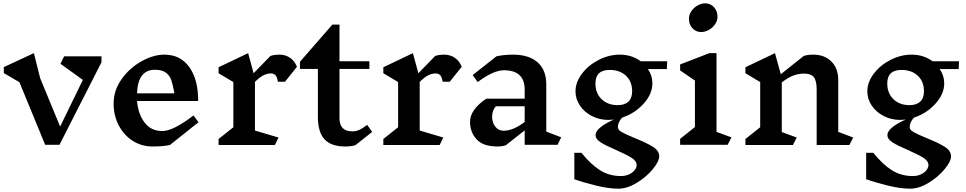

<svg xmlns="http://www.w3.org/2000/svg" viewBox="-20 -872 5819 1156"><path d="M591 -497 338 0H252L97 -377L3 -432V-468L184 -552L222 -401L342 -110L479 -391L344 -488L366 -533H591Z M1003 1Q960 10 899 10Q832 10 778.5 -24.5Q725 -59 694.5 -118Q664 -177 664 -249Q664 -327 711.5 -394.5Q759 -462 831 -502.5Q903 -543 970 -543Q1067 -543 1120.5 -467Q1174 -391 1173 -264H805Q812 -184 851 -133.5Q890 -83 957 -83Q1023 -83 1145 -177L1175 -136ZM805 -310H1030Q1021 -361 1011.5 -389Q1002 -417 979 -434.5Q956 -452 912 -452H913Q810 -452 805 -310Z M1515 -379V-86L1657 -44L1635 1H1296V-35L1385 -106V-378L1296 -431V-467L1474 -552L1507 -431L1608 -535Q1631 -543 1662 -543Q1699 -543 1726.5 -524Q1754 -505 1768 -470L1696 -380H1653Q1649 -407 1639 -418.5Q1629 -430 1611 -430Q1590 -430 1567 -419Q1544 -408 1515 -379Z M2120 2Q2095 10 2059 10Q1973 10 1933.5 -33.5Q1894 -77 1894 -168V-457H1786V-500L1981 -724H2024V-503H2204V-457H2024V-160Q2024 -81 2102 -81Q2123 -81 2142 -89.5Q2161 -98 2191 -120L2221 -78Z M2507 -379V-86L2649 -44L2627 1H2288V-35L2377 -106V-378L2288 -431V-467L2466 -552L2499 -431L2600 -535Q2623 -543 2654 -543Q2691 -543 2718.5 -524Q2746 -505 2760 -470L2688 -380H2645Q2641 -407 2631 -418.5Q2621 -430 2603 -430Q2582 -430 2559 -419Q2536 -408 2507 -379Z M3337 0H3139V-87L3026 2Q3006 10 2976 10Q2888 10 2849 -33.5Q2810 -77 2810 -139Q2810 -175 2835 -210.5Q2860 -246 2908 -278H3139V-332Q3139 -449 3014 -449Q2951 -449 2856 -378L2826 -420L2969 -533Q3015 -543 3069 -543Q3164 -543 3216.5 -497Q3269 -451 3269 -364V-80L3359 -45ZM3139 -138V-232H2965Q2953 -217 2948 -202Q2943 -187 2943 -169Q2943 -134 2962 -109.5Q2981 -85 3012 -85Q3071 -85 3139 -138Z M3881 -456Q3908 -416 3908 -371Q3908 -306 3855 -247.5Q3802 -189 3726 -164Q3700 -136 3700 -106Q3700 -90 3724 -76.5Q3748 -63 3801 -41Q3871 -13 3910 11Q3949 35 3949 69Q3949 100 3910 147Q3871 194 3813.5 229Q3756 264 3703 264Q3645 264 3567.5 245Q3490 226 3438 207V48H3481Q3536 117 3592 152.5Q3648 188 3719 188Q3746 188 3767.5 178Q3789 168 3801 152.5Q3813 137 3813 123Q3813 97 3782.5 78Q3752 59 3689 31Q3628 5 3597 -14.5Q3566 -34 3566 -59Q3566 -83 3598.5 -108Q3631 -133 3676 -152Q3654 -150 3643 -150Q3589 -150 3543.5 -173.5Q3498 -197 3471.5 -236.5Q3445 -276 3445 -322Q3445 -377 3484 -428.5Q3523 -480 3585 -511.5Q3647 -543 3711 -543Q3784 -543 3838 -503H3997L3995 -456ZM3786 -323Q3786 -381 3749 -416Q3712 -451 3651 -451Q3565 -451 3565 -370Q3565 -311 3602 -275Q3639 -239 3699 -239Q3741 -239 3763.5 -260Q3786 -281 3786 -323Z M4361 0H4075V-36L4164 -107V-387L4075 -448V-484L4251 -552H4294V-78L4384 -45ZM4300 -771Q4300 -747 4285 -725.5Q4270 -704 4247 -691.5Q4224 -679 4202 -679Q4170 -679 4149 -702Q4128 -725 4128 -760Q4128 -784 4143 -805.5Q4158 -827 4181 -839.5Q4204 -852 4225 -852Q4258 -852 4279 -828.5Q4300 -805 4300 -771Z M5094 1H4897V-333Q4897 -386 4880 -407.5Q4863 -429 4821 -429Q4790 -429 4759 -418Q4728 -407 4687 -376V-77L4777 -44L4754 1H4468V-35L4557 -106V-378L4468 -431V-467L4646 -552L4681 -425L4819 -535Q4842 -543 4875 -543Q4945 -543 4986 -501.5Q5027 -460 5027 -389V-78L5117 -44Z M5638 -456Q5665 -416 5665 -371Q5665 -306 5612 -247.5Q5559 -189 5483 -164Q5457 -136 5457 -106Q5457 -90 5481 -76.5Q5505 -63 5558 -41Q5628 -13 5667 11Q5706 35 5706 69Q5706 100 5667 147Q5628 194 5570.5 229Q5513 264 5460 264Q5402 264 5324.5 245Q5247 226 5195 207V48H5238Q5293 117 5349 152.5Q5405 188 5476 188Q5503 188 5524.5 178Q5546 168 5558 152.5Q5570 137 5570 123Q5570 97 5539.5 78Q5509 59 5446 31Q5385 5 5354 -14.5Q5323 -34 5323 -59Q5323 -83 5355.5 -108Q5388 -133 5433 -152Q5411 -150 5400 -150Q5346 -150 5300.5 -173.5Q5255 -197 5228.5 -236.5Q5202 -276 5202 -322Q5202 -377 5241 -428.5Q5280 -480 5342 -511.5Q5404 -543 5468 -543Q5541 -543 5595 -503H5754L5752 -456ZM5543 -323Q5543 -381 5506 -416Q5469 -451 5408 -451Q5322 -451 5322 -370Q5322 -311 5359 -275Q5396 -239 5456 -239Q5498 -239 5520.5 -260Q5543 -281 5543 -323Z"/></svg>

Font: Inknut Antiqua Medium
Style: Regular
Weight: 500
Designer: Claus Eggers Sørensen
Foundry: Claus Eggers Sørensen
Version: Version 1.003; ttfautohint (v1.8.2) -l 8 -r 50 -G 200 -x 14 